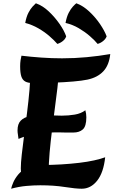

<svg xmlns="http://www.w3.org/2000/svg" viewBox="-20 -1135 697 1172"><path d="M130 -33Q116 -48 111.5 -66.5Q107 -85 107 -107Q107 -140 113 -193Q119 -246 127.5 -311Q136 -376 145 -446.5Q154 -517 160 -586.5Q166 -656 166 -717L335 -720Q337 -711 337 -702Q337 -693 337 -683Q337 -651 330.5 -598Q324 -545 315.5 -479.5Q307 -414 298 -343.5Q289 -273 283 -205Q277 -137 277 -79Q277 -74 277 -68.5Q277 -63 277 -58ZM48 17Q51 2 61 -21.5Q71 -45 91.5 -70Q112 -95 148.5 -111.5Q185 -128 241 -128Q299 -128 355.5 -131.5Q412 -135 463 -141Q514 -147 554.5 -156Q595 -165 622 -175Q612 -81 573 -32Q534 17 479 17Q442 17 375.5 6.5Q309 -4 226 -4Q186 -4 141 0Q96 4 48 17ZM93 -287Q92 -299 89.5 -313Q87 -327 87 -339Q87 -379 107 -399Q127 -419 160.5 -425.5Q194 -432 235 -432Q253 -432 274.5 -431.5Q296 -431 317.5 -430Q339 -429 357 -429Q398 -429 436.5 -435.5Q475 -442 501 -462Q504 -452 505.5 -441Q507 -430 507 -419Q507 -364 485.5 -345Q464 -326 428 -326Q403 -326 380 -326Q357 -326 336 -327Q290 -327 250 -324.5Q210 -322 172.5 -313.5Q135 -305 93 -287ZM182 -628Q151 -628 134 -637.5Q117 -647 110 -669Q103 -691 103 -730Q103 -750 105.5 -767Q108 -784 111 -795Q169 -788 232.5 -783.5Q296 -779 359 -779Q435 -779 509.5 -786Q584 -793 653 -805Q646 -737 610.5 -699.5Q575 -662 514 -649Q480 -642 427.5 -637.5Q375 -633 312 -630.5Q249 -628 182 -628ZM631 -913Q625 -897 609.5 -884.5Q594 -872 576 -867Q558 -889 528 -915Q498 -941 460.5 -963Q423 -985 380 -995Q387 -1033 399.5 -1057Q412 -1081 425 -1095Q438 -1109 446 -1115Q487 -1100 524.5 -1065Q562 -1030 590 -989Q618 -948 631 -913ZM384 -913Q379 -897 363.5 -884.5Q348 -872 330 -867Q311 -889 281 -915Q251 -941 213.5 -962.5Q176 -984 134 -995Q141 -1033 153.5 -1057Q166 -1081 179 -1095Q192 -1109 199 -1115Q241 -1100 278 -1065Q315 -1030 343.5 -989Q372 -948 384 -913Z"/></svg>

Font: Merienda ExtraBold
Style: Regular
Weight: 800
Designer: Eduardo Rodriguez Tunni
Foundry: Eduardo Rodriguez Tunni
Version: Version 2.001